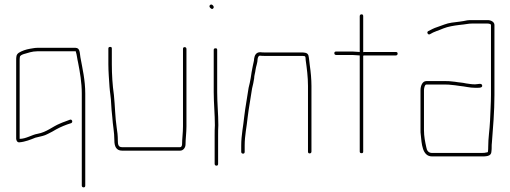

<svg xmlns="http://www.w3.org/2000/svg" viewBox="-20 -664 2209 831"><path d="M342 147C347 147 349 144 349 139V-259C349 -317 337 -367 328 -416C325 -433 327 -457 307 -457H141C128 -457 120 -454 110 -453C92 -450 75 -444 62 -436C50 -428 50 -419 50 -401V-64C50 -56 55 -47 64 -48C89 -50 113 -60 133 -68C147 -72 162 -74 175 -79C183 -83 183 -82 190 -86C202 -92 210 -96 223 -104C243 -115 265 -124 288 -131C297 -135 292 -149 283 -146C269 -140 254 -136 239 -129C207 -116 182 -92 143 -85C118 -81 93 -63 65 -63V-401C65 -407 65 -412 66 -417C66 -424 77 -428 83 -430C101 -435 119 -442 141 -442H308V-441C313 -426 314 -409 318 -393C326 -352 334 -307 334 -259V139C334 144 337 147 342 147Z M508 -12H760C773 -12 783 -25 783 -39C783 -64 787 -89 787 -117V-452C787 -457 784 -460 779 -460C774 -460 772 -457 772 -452V-117C772 -89 768 -64 768 -39C768 -34 765 -27 760 -27H508C492 -27 490 -39 490 -56C490 -77 488 -94 485 -112C478 -159 478 -205 473 -253C467 -295 464 -341 464 -386V-454C464 -459 462 -461 457 -461C452 -461 449 -459 449 -454V-386C449 -354 452 -320 454 -288C455 -270 461 -235 461 -217L463 -187C464 -174 465 -164 466 -157C468 -122 475 -93 475 -56C475 -31 483 -12 508 -12Z M910 -122C909 -107 909 -93 909 -79V45C909 50 912 53 917 53C922 53 924 50 924 45V-79C924 -93 924 -107 925 -122C925 -170 920 -217 920 -265V-448C920 -453 918 -455 913 -455C908 -455 905 -453 905 -448V-265C905 -217 910 -169 910 -122ZM889 -631C893 -627 898 -622 903 -628C908 -634 903 -639 900 -642C892 -649 882 -639 889 -631Z M1105 -423C1112 -422 1120 -422 1127 -422H1284C1289 -422 1293 -422 1298 -421C1303 -421 1303 -410 1303 -404C1308 -369 1313 -331 1313 -292V-8C1313 -3 1315 0 1320 0C1325 0 1328 -3 1328 -8V-292C1328 -321 1325 -353 1321 -380C1319 -393 1318 -412 1315 -424C1311 -436 1299 -437 1284 -437H1127C1120 -437 1113 -437 1106 -438C1089 -438 1082 -425 1080 -411C1080 -400 1075 -386 1074 -378C1071 -361 1067 -344 1065 -326C1063 -311 1060 -302 1056 -284C1050 -241 1042 -203 1037 -159C1033 -118 1024 -79 1024 -34V-7C1024 -2 1027 1 1032 1C1037 1 1039 -2 1039 -7V-34C1039 -79 1048 -115 1052 -157C1057 -199 1065 -239 1071 -281C1075 -299 1078 -309 1080 -325C1080 -337 1085 -350 1086 -362C1088 -377 1095 -393 1095 -409C1096 -414 1098 -423 1105 -423Z M1506 -441H1435C1430 -441 1427 -439 1427 -434C1427 -429 1430 -426 1435 -426H1506C1516 -426 1528 -424 1537 -424V-8C1537 -3 1540 -1 1545 -1C1550 -1 1552 -3 1552 -8V-423C1553 -423 1554 -423 1555 -424H1693C1698 -424 1701 -427 1701 -432C1701 -437 1698 -439 1693 -439H1554C1553 -438 1553 -438 1552 -438V-594C1552 -599 1550 -602 1545 -602C1540 -602 1537 -599 1537 -594V-439C1528 -439 1516 -441 1506 -441Z M1800 -274V-101C1800 -94 1800 -88 1801 -82C1805 -43 1807 13 1850 13H2060C2082 13 2107 14 2107 -9C2108 -16 2108 -22 2108 -27C2108 -33 2108 -40 2109 -47C2114 -110 2120 -182 2120 -252V-556C2120 -569 2105 -577 2091 -577H2021C2015 -577 2009 -577 2002 -576C1981 -571 1956 -569 1935 -566C1912 -563 1892 -553 1873 -547C1857 -542 1847 -536 1833 -529C1825 -524 1833 -511 1841 -516C1858 -527 1879 -532 1899 -541C1919 -549 1944 -553 1968 -556C1978 -557 1976 -557 1986 -558C1997 -559 2008 -562 2021 -562H2091C2096 -562 2105 -560 2105 -556V-253C2105 -218 2102 -175 2101 -142C2099 -99 2093 -68 2093 -27C2093 -22 2093 -16 2092 -9C2092 -6 2091 -5 2090 -5C2078 -2 2074 -2 2060 -2H1850C1834 -2 1827 -13 1825 -27C1820 -50 1815 -73 1815 -101V-274C1815 -281 1818 -298 1825 -298H1911C1917 -298 1923 -298 1929 -297L1949 -295C1955 -294 1962 -293 1970 -292C1993 -290 2012 -284 2036 -284C2048 -284 2069 -282 2067 -294C2065 -306 2048 -299 2036 -299C2021 -299 2012 -301 1997 -303C1981 -307 1965 -307 1950 -310L1931 -312C1924 -313 1918 -313 1911 -313H1825C1808 -313 1800 -292 1800 -274Z"/></svg>

Font: Electronic
Style: UltTh
Weight: 100
Version: Version 1.011